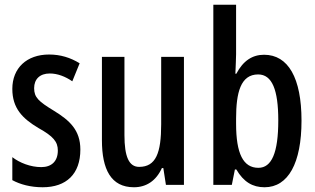

<svg xmlns="http://www.w3.org/2000/svg" viewBox="-20 -780 1331 810"><path d="M319 -149C319 -231 274 -272 207 -313C143 -352 124 -369 124 -408C124 -446 148 -470 190 -470C223 -470 256 -457 285 -437L316 -513C277 -537 235 -550 187 -550C93 -550 32 -493 32 -405C32 -323 75 -280 142 -240C205 -205 224 -182 224 -145C224 -100 198 -75 154 -75C109 -75 63 -93 32 -117V-20C65 -2 109 10 160 10C260 10 319 -46 319 -149Z M756 -540H660V-256C660 -135 638 -76 567 -76C524 -76 505 -119 505 -210V-540H410V-188C410 -66 448 10 545 10C598 10 639 -18 663 -71H669L680 0H756Z M976 -551V-760H880V0H958L971 -65H977C1008 -12 1046 10 1096 10C1196 10 1252 -92 1252 -271C1252 -451 1196 -549 1094 -549C1045 -549 1006 -524 977 -469H973C974 -502 976 -530 976 -551ZM1069 -466C1128 -466 1154 -401 1154 -272C1154 -135 1126 -72 1070 -72C1006 -72 976 -132 976 -258V-280C976 -389 995 -466 1069 -466Z"/></svg>

Font: Noto Sans Armenian ExtraCondensed Medium
Style: Regular
Weight: 500
Width: 2
Designer: Monotype Design Team
Foundry: Monotype Imaging Inc.
Version: Version 2.008